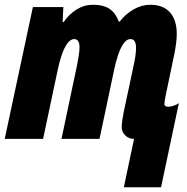

<svg xmlns="http://www.w3.org/2000/svg" viewBox="-33 -583 786 806"><path d="M486.8 203.1 529.8 0Q506.8 0 492.4 -15.1Q478 -30.3 478 -46.9Q478 -62.5 480.5 -78.6Q482.9 -94.7 485.8 -109.9L527.8 -307.1Q538.1 -353.5 538.1 -381.8Q538.1 -418.9 515.1 -418.9Q497.6 -418.9 484.1 -398.2Q470.7 -377.4 461.4 -348.1Q452.1 -318.8 446.8 -293L384.8 0H225.1L290 -307.1Q294.4 -328.6 297.6 -349.6Q300.8 -370.6 300.8 -383.8Q300.8 -418.9 278.8 -418.9Q261.7 -418.9 248 -398.4Q234.4 -377.9 224.9 -348.6Q215.3 -319.3 210 -293L147.9 0H-13.2L105 -553.2H232.9L230 -490.2H233.9Q256.8 -523.4 288.6 -543.2Q320.3 -563 356.9 -563Q401.4 -563 427 -545.7Q452.6 -528.3 465.8 -492.2H469.2Q493.7 -523.9 527.8 -543.5Q562 -563 598.1 -563Q651.9 -563 680.4 -531Q709 -499 709 -440.9Q709 -405.3 698.2 -353L662.1 -180.2Q660.2 -168.9 658.7 -160.6Q657.2 -152.3 657.2 -147Q657.2 -134.8 673.8 -134.8Q683.1 -134.8 696 -139.2Q709 -143.6 717.8 -149.9L643.1 203.1Z"/></svg>

Font: Open Sans Condensed ExtraBold
Style: Italic
Weight: 800
Width: 3
Italic angle: -12°
Designer: Monotype Design Team
Foundry: Monotype Imaging Inc.
Version: Version 3.003; ttfautohint (v1.8.4)